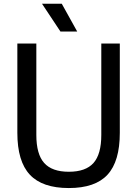

<svg xmlns="http://www.w3.org/2000/svg" viewBox="-20 -966 712 996"><path d="M337 9.5Q199.5 9.5 134.8 -59.8Q70 -129 70 -277V-740H168.5V-266Q168.5 -166 209.2 -120.5Q250 -75 337 -75Q424.5 -75 465 -120.5Q505.5 -166 505.5 -266V-740H601.5V-277Q601.5 -129 537.8 -59.8Q474 9.5 337 9.5ZM293.5 -802.5 198 -946.5H300.5L380.5 -802.5Z"/></svg>

Font: Encode Sans Semi Condensed Medium
Style: Regular
Weight: 500
Width: 4
Designer: Multiple Designers
Foundry: Impallari Type
Version: Version 3.000; ttfautohint (v1.8.3) -l 8 -r 50 -G 200 -x 14 